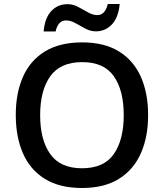

<svg xmlns="http://www.w3.org/2000/svg" viewBox="-20 -939 827 969"><path d="M727.5 -357.9Q727.5 -247.6 690.7 -164.8Q653.8 -82 579.8 -36.1Q505.9 9.8 394 9.8Q280.3 9.8 206.1 -36.4Q131.8 -82.5 95.7 -165.5Q59.6 -248.5 59.6 -358.9Q59.6 -468.8 95.9 -551.3Q132.3 -633.8 206.8 -679.4Q281.2 -725.1 395 -725.1Q505.9 -725.1 579.8 -679.7Q653.8 -634.3 690.7 -551.8Q727.5 -469.2 727.5 -357.9ZM182.6 -357.9Q182.6 -233.4 233.4 -161.6Q284.2 -89.8 394 -89.8Q504.4 -89.8 554.4 -161.6Q604.5 -233.4 604.5 -357.9Q604.5 -483.4 554.4 -554.4Q504.4 -625.5 395 -625.5Q284.7 -625.5 233.6 -554Q182.6 -482.4 182.6 -357.9ZM200.2 -780.3Q206.1 -848.1 238.8 -883.1Q271.5 -918 320.3 -918Q348.6 -918 374.5 -904.1Q400.4 -890.1 424.6 -876.5Q448.7 -862.8 471.2 -862.8Q510.7 -862.8 523.9 -918.9H584Q578.1 -851.6 545.2 -816.2Q512.2 -780.8 463.9 -780.8Q436.5 -780.8 410.6 -794.7Q384.8 -808.6 360.6 -822.3Q336.4 -835.9 313.5 -835.9Q272.9 -835.9 260.7 -780.3Z"/></svg>

Font: Open Sans SemiBold
Style: Regular
Weight: 600
Designer: Monotype Design Team
Foundry: Monotype Imaging Inc.
Version: Version 3.003; ttfautohint (v1.8.4)